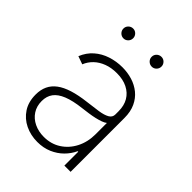

<svg xmlns="http://www.w3.org/2000/svg" viewBox="-211 -838 960 960"><g transform="rotate(45 269.0 -358.0)"><path d="M223.6 12.2Q176.8 12.2 137.2 -6.8Q97.7 -25.9 74 -62Q50.3 -98.1 50.3 -149.9Q50.3 -184.1 62.5 -210.2Q74.7 -236.3 99.9 -255.1Q125 -273.9 164.6 -286.4Q204.1 -298.8 258.8 -305.2Q300.3 -310.1 332.8 -314.9Q365.2 -319.8 384 -330.3Q402.8 -340.8 402.8 -361.3V-383.8Q402.8 -423.8 386 -452.4Q369.1 -481 337.6 -496.8Q306.2 -512.7 262.2 -512.7Q223.1 -512.7 192.4 -501Q161.6 -489.3 140.4 -468.8Q119.1 -448.2 108.4 -421.4L65.9 -436.5Q82 -476.1 111.6 -502Q141.1 -527.8 179.9 -540.5Q218.8 -553.2 261.2 -553.2Q297.9 -553.2 331.3 -543Q364.7 -532.7 390.9 -511.5Q417 -490.2 432.1 -457.8Q447.3 -425.3 447.3 -380.9V0H403.3V-98.1H399.4Q385.3 -67.4 360.4 -42.5Q335.4 -17.6 301 -2.7Q266.6 12.2 223.6 12.2ZM229 -28.8Q279.8 -28.8 318.8 -54Q357.9 -79.1 380.4 -122.8Q402.8 -166.5 402.8 -221.2V-301.3Q394.5 -294.4 379.2 -288.8Q363.8 -283.2 344.5 -278.8Q325.2 -274.4 304.2 -271.5Q283.2 -268.6 263.2 -266.1Q203.6 -259.3 166.5 -244.4Q129.4 -229.5 112.1 -206.1Q94.7 -182.6 94.7 -148.4Q94.7 -111.8 112.3 -85Q129.9 -58.1 160.4 -43.5Q190.9 -28.8 229 -28.8ZM362.3 -658.7Q347.7 -658.7 337.4 -668.9Q327.1 -679.2 327.1 -693.4Q327.1 -708 337.4 -718Q347.7 -728 362.3 -728Q376.5 -728 386.5 -717.8Q396.5 -707.5 396.5 -693.4Q396.5 -679.2 386.5 -668.9Q376.5 -658.7 362.3 -658.7ZM162.1 -658.7Q147.9 -658.7 137.7 -668.9Q127.4 -679.2 127.4 -693.4Q127.4 -708 137.7 -718Q147.9 -728 162.1 -728Q176.3 -728 186.3 -717.8Q196.3 -707.5 196.3 -693.4Q196.3 -679.2 186.3 -668.9Q176.3 -658.7 162.1 -658.7Z"/></g></svg>

Font: Inter ExtraLight
Style: Regular
Weight: 250
Designer: Rasmus Andersson
Foundry: rsms
Version: Version 4.001;git-66647c0bb